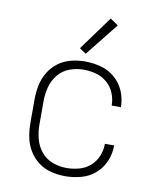

<svg xmlns="http://www.w3.org/2000/svg" viewBox="-85 -824 746 900"><g transform="rotate(10 288.0 -374.5)"><path d="M286 8Q324 8 361.5 -2Q399 -12 428.5 -37.5Q458 -63 473 -99Q488 -135 488 -174H444Q444 -144 432.5 -115.5Q421 -87 398 -67Q375 -47 345.5 -39Q316 -31 286 -31Q252 -31 219.5 -43Q187 -55 165 -82Q143 -109 134.5 -142.5Q126 -176 126 -210V-320Q126 -354 134.5 -387.5Q143 -421 165 -448Q187 -475 219.5 -487Q252 -499 286 -499Q316 -499 345.5 -491Q375 -483 398 -463Q421 -443 432.5 -415Q444 -387 444 -356H488Q488 -395 473 -431Q458 -467 428.5 -492.5Q399 -518 361.5 -528Q324 -538 286 -538Q252 -538 218.5 -529.5Q185 -521 158 -500.5Q131 -480 113.5 -450.5Q96 -421 89.5 -387.5Q83 -354 83 -320V-210Q83 -176 89.5 -142.5Q96 -109 113.5 -79.5Q131 -50 158 -29.5Q185 -9 218.5 -0.5Q252 8 286 8ZM282 -574 407 -731 369 -757 251 -595Z"/></g></svg>

Font: Iosevka Sparkle Extralight
Style: Regular
Weight: 200
Designer: Belleve Invis
Foundry: Belleve Invis
Version: Version 4.5.0; ttfautohint (v1.8.3)